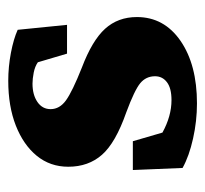

<svg xmlns="http://www.w3.org/2000/svg" viewBox="-36 -444 488 456"><g transform="rotate(-90 208.0 -216.0)"><path d="M190.4 7.8Q148.4 7.8 106.9 -1.5Q65.4 -10.7 37.1 -26.4L32.2 -144.5H100.6L121.1 -74.2Q160.2 -52.7 198.2 -52.7Q226.6 -52.7 240.7 -63.5Q254.9 -74.2 254.9 -91.8Q254.9 -113.3 238.3 -127Q221.7 -140.6 168.9 -160.2Q96.7 -185.5 68.4 -217.8Q40 -250 40 -297.9Q40 -340.8 65.9 -372.6Q91.8 -404.3 137.7 -422.4Q183.6 -440.4 244.1 -440.4Q277.3 -440.4 310.5 -434.1Q343.8 -427.7 365.2 -418L377 -300.8H308.6L288.1 -370.1Q278.3 -377 263.7 -379.9Q249 -382.8 237.3 -382.8Q210.9 -382.8 193.8 -371.1Q176.8 -359.4 176.8 -339.8Q176.8 -318.4 197.8 -303.2Q218.8 -288.1 275.4 -265.6Q339.8 -241.2 367.7 -210.4Q395.5 -179.7 395.5 -134.8Q395.5 -70.3 338.9 -31.2Q282.2 7.8 190.4 7.8Z"/></g></svg>

Font: Crimson Pro ExtraBold
Style: Regular
Weight: 800
Designer: Jacques Le Bailly
Foundry: Baron von Fonthausen
Version: Version 1.003